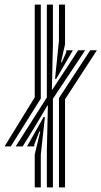

<svg xmlns="http://www.w3.org/2000/svg" viewBox="-20 -820 444 840"><path d="M185 0V-160.5L189.5 -358.5H187.5L129.8 -261L79.2 -179.5H48.8L185 -393.5V-800H211.5V-625.2L207 -428H209L276.8 -530.8L321.8 -600H352.5L211.5 -388V0ZM0 -179.5 132 -394.2V-800H158.5V-388.8L27.2 -179.5ZM220.8 -475 237.8 -640.2 238.2 -800H264.5V-626.2L246.8 -547.2H250.2L269.8 -591.2V-600H298.8L226 -475ZM238 0V-391L374.8 -600H403.8L264.5 -385.5V0ZM132 0V-144.5L156 -244.5H152.2L130.2 -188.2L129.8 -179.5H98.2L170.8 -308H176.5L158.5 -143.8V0Z"/></svg>

Font: Big Shoulders Inline Text ExtraBold
Style: Regular
Weight: 800
Designer: Patric King
Foundry: XO Type Co
Version: Version 1.000